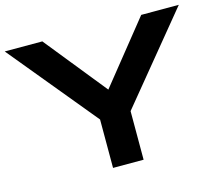

<svg xmlns="http://www.w3.org/2000/svg" viewBox="-101 -846 1120 977"><g transform="rotate(-15 458.5 -357.5)"><path d="M379 0V-255L0 -715H198L459 -391L719 -715H917L540 -256V0Z"/></g></svg>

Font: Zen Dots
Style: Regular
Weight: 400
Designer: Yoshimichi Ohira
Foundry: A-1 Corp ZenFonts
Version: Version 1.000; ttfautohint (v1.8.3)